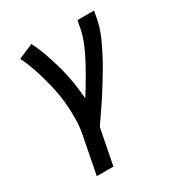

<svg xmlns="http://www.w3.org/2000/svg" viewBox="-178 -656 907 981"><g transform="rotate(-30 275.0 -166.0)"><path d="M106 210 150 -16Q158 -60 158 -103.5Q158 -147 154.5 -189Q151 -231 142.5 -271.5Q134 -312 123 -352Q112 -392 98.5 -430Q85 -468 67 -505L154 -542Q176 -499 192 -453Q208 -407 221 -360Q234 -313 242 -263.5Q250 -214 254 -164Q270 -189 285 -214Q300 -239 315 -265Q330 -291 344 -317Q358 -343 370.5 -369.5Q383 -396 393 -423Q403 -450 409 -477L419 -530H517L507 -477Q500 -445 488 -413.5Q476 -382 461 -351.5Q446 -321 430 -291Q414 -261 396 -231.5Q378 -202 360 -172.5Q342 -143 323 -114.5Q304 -86 284 -57Q264 -28 245 0L204 210Z"/></g></svg>

Font: Lode Dark Term
Style: Bold Italic
Weight: 700
Italic angle: -11°
Monospace: yes
Designer: Belleve Invis
Foundry: Belleve Invis
Version: Version 29.2.0